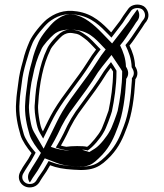

<svg xmlns="http://www.w3.org/2000/svg" viewBox="-20 -758 721 843"><path d="M548.4 -557.9C556.6 -567.7 564.6 -578.3 570.8 -587.7C585.9 -611.1 600.5 -630.1 615.7 -655L623.5 -664.8L623.7 -665.5C639.9 -688.2 630 -717.7 611.3 -730.5C588.5 -744 557.5 -738.2 544.3 -720.9C536.9 -710.3 529 -699.4 521.3 -688.8L507.1 -666.8C494.2 -649.6 482.2 -634.1 468.1 -615.8C431.6 -653.7 389.7 -697.5 318.3 -708C259.5 -717.7 217.8 -698.2 185.3 -673C161.3 -653 122.4 -605.8 109.6 -576C97.7 -548.1 87.8 -522.6 80.2 -488.8C70.7 -455.4 64.1 -428.8 60 -391.8C56.3 -360.7 52.5 -341.9 51 -311.5C46 -256.7 58 -205.5 70.3 -164C77.4 -140.1 99.3 -108 118.5 -85.8C113 -75.3 108.1 -66.4 104.1 -60C94.1 -43.6 81.4 -28.3 72.9 -11.1L67.8 -2.1L67.7 -1.3C50.1 34.3 82.2 75.5 126.9 62.5C152.3 54.3 156.8 32.4 167.5 19C179.9 2.2 188.3 -11.6 200 -32.4C229.3 -21 258.9 -15.6 302.8 -13C390.9 -5.8 420.7 -25.7 467.2 -74C503.3 -113.5 520.5 -152.7 537.5 -199.1C559.8 -256.2 569.5 -329.8 574 -404.6L574 -404.8V-409.5C588.5 -429 584.4 -449.9 573 -467.4C571.9 -501.7 561.6 -531 548.4 -557.9ZM476.4 -443.8V-441C476.4 -383.1 466.9 -321.1 456.7 -272.5C454.8 -264.7 425.1 -185 422.8 -185.9C414.2 -168 378.1 -123.2 362.3 -113.3C347.4 -118.2 291.6 -117.2 270.7 -113.5L270.4 -113.7C262.6 -115 254.9 -116.4 247.4 -118.8C255.2 -132.1 264.4 -149 272.9 -166C294.9 -214.3 313.9 -247.2 346.4 -289.7C383.8 -340.5 415.7 -382.4 449.2 -437.2C455.2 -445.7 460.4 -452.6 466.2 -460C469.9 -454.6 472.7 -450.6 476.4 -443.8ZM168.4 -181.1C160.4 -194.8 157.1 -208.6 153.4 -228.8C149.6 -250.9 144.9 -280.3 148 -303.3L148 -303.6C152.9 -391.6 169.6 -475 200.8 -537.9L200.9 -538.9C206.8 -554 240.5 -590.2 253.2 -600.8C265.8 -610.1 278.9 -615.9 300.8 -612.3L300.9 -612.2C328.3 -608.2 328.1 -605.3 348.9 -590.9C367.6 -578.3 383.7 -558.3 401.8 -540.3C390.9 -526.7 376.9 -506.4 362.5 -483C317.4 -411.2 258.9 -345.5 214.9 -271.6C198.1 -243.2 183.2 -210.9 168.4 -181.1ZM558.1 -462.7C569.9 -444.7 571.2 -430.8 559 -414.4V-405.2C554.4 -329.6 544.9 -259.4 523.5 -204.4C506.6 -158.2 490.4 -121.5 456.3 -84.3C411.4 -37.7 388.8 -21 303.8 -28C260.3 -30.5 233 -35.7 205.5 -46.4L193.4 -51L187 -39.8C175.3 -19.2 167.2 -5.8 155.6 9.9C140.9 28.4 140.1 42 122.6 48.2C91.2 56.8 68.8 30.4 81.2 5.3C92.1 -14.4 103.6 -30.3 116.9 -52.1C121.2 -59.1 126.2 -68.2 131.8 -78.9L136.5 -87.9L129.8 -95.6C111.6 -116.8 90.6 -148.3 84.7 -168.3C72.6 -209.3 61.1 -258 66 -310.5C67.5 -340.7 71.1 -357.9 75 -390.1C78.9 -426.3 85.1 -451.4 94.6 -484.7C104 -517.3 111.4 -541.9 123.4 -570.1C134.5 -595.9 173.5 -643.4 194.7 -661.3C225.9 -685.3 262 -702.1 316 -693.2C382.2 -683.4 420.6 -643.5 457.3 -605.4L469.3 -592.9L479.9 -606.6C494.2 -625.1 506.3 -640.8 519.4 -658.2L533.7 -680.3C541.9 -691.7 549.3 -701.9 556.4 -712C564.8 -722.4 587.1 -727 603.2 -717.8C615.8 -708.9 621.8 -688.7 611.5 -674.2C606.4 -667.8 606.7 -667.8 603.4 -663.6C588.5 -639.2 573.9 -620.1 558.2 -595.9C551 -584.8 540 -571.3 530.7 -560.1C545.1 -530.5 556.9 -500.9 558.1 -462.7ZM364.3 -96.9C388 -111.7 421.4 -151.5 435.1 -177C445.2 -191.5 468.3 -256.8 471.4 -269.2C481.8 -319.1 491.4 -381.3 491.4 -441V-447.7C487.1 -455.5 482.6 -462.6 478.7 -468.4L467.3 -485.4L454.5 -469.4C448.4 -461.6 442.9 -454.2 436.7 -445.5C403.5 -391.3 371.8 -349.6 334.4 -298.7C301.6 -255.9 281.3 -220.8 259.4 -172.5C251.3 -156.3 242 -139.2 234.5 -126.4L224.8 -110.2L242.8 -104.5C252.3 -101.5 261.6 -100 271.3 -98.4C294 -101.6 353.4 -103.4 364.3 -96.9ZM181.9 -174.4C196.8 -204.5 211.6 -236.6 227.8 -263.9C270.8 -336.2 329.2 -401.7 375.2 -475C389.4 -498.2 403.2 -518 413.5 -530.9L421.9 -541.4L412.4 -550.9C395.1 -568 378.6 -589 357.3 -603.3C338.6 -616.2 331.6 -622.9 303.2 -627.1C277.3 -631.3 258.8 -623.6 244.3 -612.9C228.2 -601 194.9 -564.8 186.3 -542.7C170 -509.2 156.8 -466.8 149.2 -425.6C139.7 -388.8 135.2 -343.8 133 -304.7C129.7 -277.4 134.8 -248.7 138.6 -226.1C142.4 -205.6 146.1 -189.7 155.5 -173.5L169.5 -149.5ZM507.3 -558.9C516 -569.2 525.3 -581.1 531.9 -591.3C547.3 -615 561.8 -633.9 576.7 -658.4C578.8 -661.9 581.9 -664.6 584.1 -668.1C594.8 -683 593.1 -703.8 582.9 -716.9C575.7 -706.7 567.9 -695.9 560 -685.1L545.8 -663C532.4 -645.2 520.8 -630.1 506.5 -611.6L472.2 -567.3L430.4 -610.7C392.4 -650.3 349.4 -687.3 302.9 -694.1C279 -698.1 256 -693.2 221.5 -666.6C200.6 -649.1 160.9 -601.2 149.1 -573.6C137.2 -545.7 127.6 -521.1 120 -487.4C110.4 -453.6 104 -428 100 -391.2C96.2 -359.7 92.5 -341.4 91 -311.1C86 -257.1 97.8 -207 110.1 -165.7C117.1 -141.9 140.7 -108.8 159.7 -86.7C142.9 -54.5 124 -29.6 107.6 -0.1L107.5 0.5C100.1 15.4 102.1 31.6 111 43C117.3 35.3 121 25.2 129.1 14.8C140.9 -1.2 149.2 -14.8 160.9 -35.5L176.5 -63L228.8 -42.8C252.5 -33.6 271.4 -30 308.9 -27.8C367.1 -24.4 379.9 -27.5 429.5 -79C464 -116.7 481 -154.9 497.9 -201.2C519.8 -257.3 529.6 -330.4 534 -404.9V-411.5C547.2 -429.3 544.5 -448 533 -465.5C531.9 -501.6 520.9 -531 507.3 -558.9ZM516.4 -445.4V-441C516.4 -382.4 506.9 -320.4 496.6 -271.3C494.1 -261.2 469.6 -192 461.4 -181.8C451 -161.4 419.1 -119.7 396.6 -105.6L372.1 -90.4L339.1 -101C327.4 -102 292.4 -100.7 287.5 -99.9L271.9 -97.2L253.7 -100.1C244.8 -101.6 233 -103.7 221.5 -107.3L203.1 -113.2L208.3 -122C216.1 -135.2 224.9 -151.3 233.5 -168.7C255.5 -216.9 275.2 -251 307.9 -293.7C345.3 -344.7 376.8 -385.9 410.4 -440.8C416.8 -449.9 421.8 -456.6 427.9 -464.3L469.5 -516.6L505 -463.7C508.8 -458.2 512.4 -452.7 516.4 -445.4ZM444 -540.8C431 -524.6 417.6 -505.9 401.4 -479.6C355.8 -406.9 297.4 -341.3 254 -268.4C237.4 -240.5 222.6 -208.3 207.8 -178.3L171.6 -105.4L129.3 -177.9C120.6 -192.9 117.2 -207.5 113.5 -227.8C109.7 -249.9 104.8 -280 108 -303.8C110.2 -343.2 114.8 -388.2 124 -423.6C131.7 -465.2 144.3 -505.6 161 -539.7L161.1 -540.4C168.5 -559.4 201.4 -594.2 216.7 -607C225.4 -614.2 238 -623.6 269.5 -627.3C285.7 -629.2 306 -627.8 321.2 -625.3C382.1 -615.8 409.8 -574.8 444 -540.8Z"/></svg>

Font: HoneyBee
Style: Blur
Weight: 700
Foundry: Cannot Into Space Fonts
Version: Version 0.89